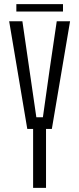

<svg xmlns="http://www.w3.org/2000/svg" viewBox="-20 -902 380 922"><path d="M139 0V-283H111L24 -800H87.5L121.5 -566L154.5 -339H186L218 -566L252.5 -800H316.5L229 -283H201V0ZM58.5 -882H282.5V-846.5H58.5Z"/></svg>

Font: Big Shoulders Text Thin Light
Style: Regular
Weight: 300
Version: Version 2.002